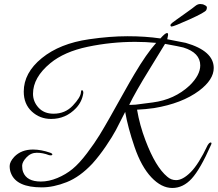

<svg xmlns="http://www.w3.org/2000/svg" viewBox="-20 -870 1082 954"><path d="M602 -314Q573 -256 556 -224Q539 -192 506.5 -144Q474 -96 439 -57Q377 9 311.5 35Q246 61 187 61Q63 61 35 -8Q28 -24 28 -45Q28 -66 51 -91Q86 -127 144 -127Q184 -127 230 -111Q245 -105 238 -99Q233 -97 224 -99Q193 -111 163 -111Q133 -111 111.5 -88Q90 -65 90 -46.5Q90 -28 95 -15Q113 32 183 32Q223 32 265 14.5Q307 -3 340.5 -30.5Q374 -58 412.5 -109Q451 -160 475 -199.5Q499 -239 524.5 -284Q550 -329 589 -399Q628 -469 648 -502Q707 -602 756 -657Q704 -662 652 -662Q532 -662 415.5 -637.5Q299 -613 230 -556Q144 -485 144 -404Q144 -365 171.5 -335Q199 -305 246 -305Q304 -305 342 -345.5Q380 -386 382 -410Q383 -423 388 -422Q394 -420 394 -408Q388 -365 358 -333Q307 -279 234 -279Q178 -279 138 -316Q98 -353 98 -415Q98 -508 187.5 -581Q277 -654 423 -675Q526 -690 614 -690Q702 -690 777 -679Q801 -706 810 -706Q816 -706 815 -695L811 -675Q891 -660 903 -657Q1042 -617 1042 -532Q1042 -474 969 -419Q884 -356 746 -333Q704 -327 661 -325Q674 -248 703 -172Q753 -40 811 8Q830 25 855 25Q888 25 927.5 -14.5Q967 -54 1012 -149Q1021 -163 1027.5 -162Q1034 -161 1028 -149Q975 -29 932.5 17.5Q890 64 836 64Q782 64 732 11Q682 -42 648.5 -140Q615 -238 602 -314ZM622 -349Q626 -349 633 -349Q640 -349 654 -350Q704 -356 739 -361Q847 -375 922 -445Q975 -497 975 -545Q975 -608 891 -634Q872 -639 800 -652Q789 -633 721 -523Q653 -413 622 -349ZM832 -738Q831 -738 829 -739.5Q827 -741 827 -744Q827 -747 828.5 -750Q830 -753 855 -771Q880 -789 909 -809.5Q938 -830 950 -840Q962 -850 975 -850Q988 -850 996 -845Q1008 -840 1008 -833Q1008 -826 1005 -820Q1000 -809 921.5 -773.5Q843 -738 832 -738Z"/></svg>

Font: Great Vibes
Style: Regular
Weight: 400
Designer: Robert E. Leuschke
Foundry: Robert E. Leuschke
Version: Version 1.001